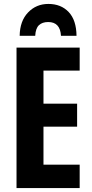

<svg xmlns="http://www.w3.org/2000/svg" viewBox="-20 -956 467 976"><path d="M385 0H64V-714H385V-597H201V-429H372V-312H201V-119H385ZM226 -936Q290 -936 329 -895Q368 -854 369 -774H290Q286 -844 225 -844Q195 -844 178 -828Q161 -812 159 -774H80Q81 -849 122.5 -892.5Q164 -936 226 -936Z"/></svg>

Font: Noto Sans ExtraCondensed
Style: Bold
Weight: 700
Width: 2
Designer: Monotype Design Team
Foundry: Monotype Imaging Inc.
Version: Version 2.013; ttfautohint (v1.8.4.7-5d5b)